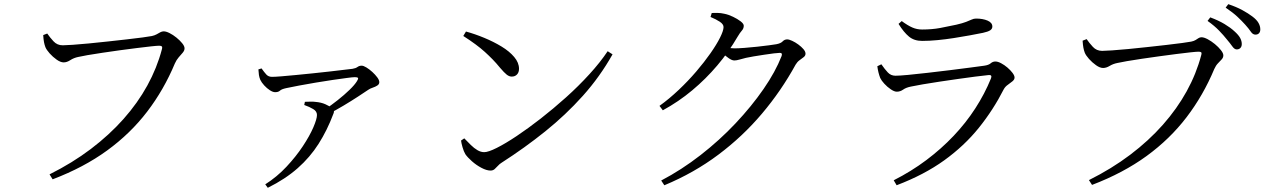

<svg xmlns="http://www.w3.org/2000/svg" viewBox="-20 -832 6000 910"><path d="M277.4 -617.3Q291.7 -617.3 324.5 -619.6Q357.3 -621.9 401.3 -626.1Q445.3 -630.3 492.2 -635.5Q539 -640.7 582 -645.5Q625 -650.2 656.5 -654.6Q688 -659 699.7 -661.2Q712.8 -664.1 722.2 -669.3Q731.6 -674.6 739.6 -679Q747.7 -683.4 755.8 -683.4Q767.3 -683.4 783.6 -675.2Q800 -667 816.3 -653.8Q832.5 -640.7 843.6 -626.9Q854.7 -613.2 854.7 -603Q854.7 -592.4 846 -582.2Q837.2 -571.9 826.7 -560Q816.3 -548.1 808.8 -531.3Q756.7 -406.5 677.6 -303Q598.5 -199.4 487.9 -118.9Q377.4 -38.4 229.5 17.9L214.8 -5.6Q322.7 -59.4 410.4 -125.8Q498 -192.2 565.4 -268Q632.7 -343.8 678.4 -426.9Q724 -509.9 747.1 -597.6Q750.5 -609.5 746.5 -612.4Q742.6 -615.3 734.6 -615.3Q724.1 -615.3 695.8 -612.2Q667.5 -609.1 628.8 -604.3Q590.1 -599.5 547.7 -593.7Q505.3 -587.8 465.6 -581.9Q425.8 -576 395.1 -570.7Q364.4 -565.4 350.4 -562Q329.6 -557.7 313.3 -547Q296.9 -536.3 281.9 -536.3Q267 -536.3 248.6 -549.3Q230.2 -562.3 215.1 -579.2Q200.1 -596.2 195.1 -608.7Q190.9 -619.8 188.5 -632.5Q186.1 -645.1 184.8 -665.7L203.9 -673.1Q216.2 -655 233.6 -636.2Q251 -617.3 277.4 -617.3Z M1204.7 -503.1 1219.6 -507.7Q1232.5 -489.5 1242.5 -478.6Q1252.5 -467.8 1269.2 -467.8Q1283.3 -467.8 1313 -470.2Q1342.7 -472.6 1381.9 -476.4Q1421.2 -480.2 1463 -484.5Q1504.8 -488.8 1543.2 -493.2Q1581.7 -497.6 1610.4 -501.1Q1639.2 -504.6 1650.4 -505.8Q1665.8 -508.2 1674.2 -514.4Q1682.6 -520.7 1694.3 -520.7Q1702.7 -520.7 1716.7 -512.2Q1730.7 -503.7 1744.7 -490.9Q1758.7 -478.1 1768.2 -465.2Q1777.7 -452.3 1777.7 -442.6Q1777.7 -432.7 1768.4 -426.7Q1759.1 -420.6 1747 -416.7Q1734.8 -412.8 1725.6 -406.5Q1707.6 -394.3 1676.4 -373.9Q1645.2 -353.5 1607.8 -331.2Q1570.5 -308.9 1532.5 -289.4L1519.1 -312.7Q1550 -333 1581 -357.7Q1612.1 -382.3 1636.4 -405.9Q1660.8 -429.4 1671.9 -447.4Q1679.3 -458.8 1676.7 -462.5Q1674.1 -466.3 1662.3 -466.3Q1651.9 -466.3 1623.4 -462.4Q1594.9 -458.6 1556.6 -453.1Q1518.4 -447.6 1476.9 -440.5Q1435.4 -433.5 1398.3 -426.6Q1361.2 -419.7 1336.5 -414.3Q1314.5 -409.6 1306.9 -402.4Q1299.4 -395.1 1283.9 -395.1Q1273.3 -395.1 1259.1 -404.3Q1244.9 -413.4 1232.4 -427.1Q1219.8 -440.8 1213.8 -453.5Q1209 -464.7 1207.2 -476.7Q1205.4 -488.8 1204.7 -503.1ZM1422 -334.4 1425.1 -349.5Q1440.6 -349.8 1452.1 -350.2Q1463.5 -350.7 1475 -349.1Q1501.9 -346.9 1522 -338Q1542 -329 1551.2 -321Q1559.5 -314 1562 -308.1Q1564.5 -302.1 1559.5 -291.1Q1530.7 -214.4 1490 -150.4Q1449.4 -86.5 1390.8 -34.8Q1332.2 16.9 1249.2 58.1L1237.2 41.7Q1292.8 6.3 1337.8 -41.8Q1382.8 -89.9 1415.2 -138.9Q1447.6 -187.8 1465 -228.1Q1482.3 -268.3 1482.3 -287.1Q1482.3 -304.5 1464.4 -315.1Q1446.5 -325.8 1422 -334.4Z M2188.5 -682.6Q2231.1 -670.9 2275.2 -652.6Q2319.4 -634.3 2356.9 -611.6Q2394.3 -588.9 2417.1 -561.9Q2439.9 -535 2439.9 -506Q2439.9 -489 2430.4 -479Q2420.9 -469 2405.5 -469Q2393.4 -469 2381.7 -478.2Q2370 -487.4 2350.2 -510.6Q2332.2 -532.7 2314.7 -550.6Q2297.1 -568.6 2277.9 -586Q2258.6 -603.5 2233.8 -621.8Q2209 -640.2 2175.8 -661.5ZM2860.1 -589.3 2883.2 -574.4Q2823.4 -468.1 2742.3 -377.6Q2661.1 -287.1 2564.1 -209.2Q2467.1 -131.3 2357.5 -60.9Q2348 -55.2 2340.2 -46.4Q2332.3 -37.5 2324.3 -30.5Q2316.4 -23.6 2304.9 -23.6Q2286.2 -23.6 2261.7 -36.6Q2237.3 -49.5 2216.6 -67.9Q2195.8 -86.3 2185.6 -101.2Q2178 -114.1 2172.2 -134.1Q2166.5 -154.1 2165.2 -165.9L2180.5 -176.3Q2196.1 -160.2 2211.5 -144.9Q2226.9 -129.6 2243 -120.2Q2259.1 -110.8 2275 -110.8Q2294.1 -110.8 2334.4 -131Q2374.8 -151.2 2428.8 -187.2Q2482.8 -223.2 2542.9 -270.1Q2603 -317 2662.6 -370.4Q2722.2 -423.9 2773.5 -480.2Q2824.9 -536.4 2860.1 -589.3Z M3105.7 -330.2Q3152.3 -363.7 3197 -406.1Q3241.7 -448.4 3280 -493.2Q3318.2 -537.9 3347.4 -579.6Q3376.6 -621.3 3392.9 -654.1Q3409.3 -686.9 3409.3 -703.8Q3409.3 -717.2 3391.5 -729Q3373.8 -740.8 3347.6 -751.6L3353.4 -770.5Q3366.8 -770.8 3381.6 -770.7Q3396.4 -770.7 3413.3 -766.7Q3433 -762.8 3454.2 -752.5Q3475.5 -742.3 3490.3 -730.9Q3505.1 -719.5 3505.1 -710Q3505.1 -697 3496.2 -687.1Q3487.4 -677.3 3475.9 -658Q3434.1 -586 3379.6 -521.8Q3325.2 -457.6 3260.7 -403.8Q3196.3 -350 3121.5 -309.2ZM3113.8 23.6Q3210.3 -26.9 3300.3 -96.9Q3390.3 -166.9 3466.2 -247.4Q3542.1 -327.9 3598.8 -410Q3655.5 -492.1 3684.3 -566Q3690 -581.5 3676.1 -581.5Q3668.1 -581.5 3647.6 -579Q3627.1 -576.5 3601.3 -572.5Q3575.5 -568.5 3552.5 -564.8Q3529.4 -561.1 3515.6 -557.8Q3499.6 -554.2 3485.3 -549.8Q3470.9 -545.4 3460.2 -545.4Q3448.8 -545.4 3432.7 -557Q3416.7 -568.5 3398.6 -582.8L3413.9 -607.4Q3429.3 -605.4 3440.5 -604.1Q3451.7 -602.8 3461.1 -602.8Q3479 -602.8 3508.3 -605Q3537.6 -607.3 3568.6 -610.6Q3599.5 -613.9 3624.5 -617.3Q3649.5 -620.7 3659.5 -622.4Q3680.7 -626.4 3689.5 -635.9Q3698.3 -645.3 3711 -645.3Q3719.8 -645.3 3734.5 -638.5Q3749.3 -631.7 3763.6 -621.2Q3778 -610.7 3787.9 -599.2Q3797.8 -587.7 3797.8 -577.6Q3797.8 -567.9 3789.1 -561.2Q3780.3 -554.4 3769.5 -546.6Q3758.7 -538.7 3751 -525.9Q3682.9 -401.6 3591.5 -293.5Q3500.2 -185.4 3384.9 -99Q3269.7 -12.5 3128.7 46.1Z M4138.2 -518.1 4157.3 -527.3Q4173.6 -503.7 4188.1 -488.4Q4202.5 -473.1 4224.3 -473.1Q4241.5 -473.1 4283 -476.9Q4324.5 -480.7 4377 -486.9Q4429.5 -493.1 4482.9 -499.5Q4536.3 -505.9 4579.8 -511.9Q4623.2 -517.9 4644.1 -520.5Q4665.6 -523.4 4675.4 -531.9Q4685.2 -540.5 4697.8 -540.5Q4709.5 -540.5 4724.9 -532.3Q4740.4 -524.1 4754.8 -511.8Q4769.2 -499.4 4778.9 -486.6Q4788.6 -473.7 4788.6 -464.4Q4788.6 -455 4778.6 -446.7Q4768.7 -438.4 4756.6 -430Q4744.5 -421.7 4737.6 -409.3Q4687.9 -311.5 4619.1 -226Q4550.3 -140.6 4455.1 -72Q4359.9 -3.4 4229.7 46L4215.8 22.5Q4299.3 -19.8 4370.3 -73.1Q4441.3 -126.4 4499.8 -188.1Q4558.2 -249.7 4602.6 -318.4Q4647 -387 4676.7 -460Q4684 -478.5 4664.9 -476.2Q4640.2 -473.8 4602.4 -468.9Q4564.5 -464 4520.2 -457.7Q4475.9 -451.4 4432.6 -444.9Q4389.3 -438.3 4353.3 -432.2Q4317.4 -426.1 4297 -421.6Q4274.2 -417 4260.4 -407.2Q4246.5 -397.4 4230.3 -397.4Q4218.7 -397.4 4202.1 -408.6Q4185.5 -419.8 4171.6 -434.9Q4157.6 -450.1 4151.9 -462.3Q4146.9 -475.2 4143.5 -489.1Q4140.1 -503 4138.2 -518.1ZM4638.9 -676.4Q4611.1 -670.7 4575.8 -664.3Q4540.5 -657.9 4501.2 -651.7Q4461.9 -645.5 4423.1 -641.8Q4384.3 -638.1 4350.7 -638.1Q4312.9 -638.1 4288.2 -658.5Q4263.5 -678.9 4238.7 -718.8L4253.8 -732.1Q4282.7 -710.8 4304.4 -701.5Q4326.1 -692.1 4350.3 -692.1Q4397.1 -692.1 4436.1 -699.4Q4475.1 -706.7 4512.5 -714.9Q4542.6 -721.9 4559 -728.3Q4575.4 -734.7 4585.4 -739.3Q4595.3 -744 4605.9 -744Q4638.2 -744 4660.8 -734.3Q4683.3 -724.6 4683.3 -706Q4683.3 -695.3 4673.1 -688.4Q4662.9 -681.6 4638.9 -676.4Z M5794.9 -645Q5779.5 -664.5 5757.9 -686.9Q5736.4 -709.4 5703.3 -732.9L5716.1 -749.7Q5755.3 -735.1 5783.7 -718.1Q5812.2 -701 5830.8 -683.6Q5849.8 -666.6 5857.7 -652.3Q5865.5 -638 5865.5 -623.2Q5865.5 -611.8 5859.1 -604.8Q5852.6 -597.8 5841.5 -597.8Q5830.8 -597.8 5820.7 -612.1Q5810.6 -626.5 5794.9 -645ZM5881.7 -715.2Q5864.9 -733.8 5844.5 -752.9Q5824 -772.1 5789.1 -795.8L5801.6 -812.3Q5840.3 -799.2 5868.4 -783.9Q5896.5 -768.5 5915.4 -754.1Q5935.9 -738.8 5944.6 -723.6Q5953.3 -708.5 5953.3 -692.9Q5953.3 -681.2 5947.3 -674.6Q5941.2 -667.9 5930.3 -667.9Q5917.5 -667.9 5908.2 -682.1Q5898.8 -696.2 5881.7 -715.2ZM5203.7 -590.9Q5218 -590.9 5250.8 -593.2Q5283.6 -595.4 5327.6 -599.6Q5371.6 -603.8 5418.5 -609Q5465.3 -614.2 5508.3 -619Q5551.3 -623.8 5582.8 -628.2Q5614.4 -632.6 5626 -634.8Q5639.1 -637.6 5646.7 -642.4Q5654.2 -647.2 5660.5 -651.3Q5666.7 -655.4 5674.8 -655.4Q5686.3 -655.4 5703.6 -646.3Q5720.8 -637.2 5737.9 -623.2Q5754.9 -609.2 5766.5 -594.5Q5778.1 -579.9 5778.1 -569.6Q5778.1 -559.1 5770.3 -550.6Q5762.5 -542 5752.5 -531.8Q5742.6 -521.6 5735.1 -504.8Q5683 -380.1 5603.9 -276.5Q5524.8 -172.9 5414.2 -92.4Q5303.7 -12 5155.8 44.4L5141.1 21.6Q5249 -32.2 5336.7 -98.5Q5424.3 -164.7 5491.6 -240.7Q5558.8 -316.7 5604.5 -399.6Q5650.1 -482.4 5673.2 -570.1Q5676.6 -582 5672.6 -584.5Q5668.7 -587 5660.7 -587Q5650.2 -587 5621.9 -583.9Q5593.6 -580.8 5554.9 -575.9Q5516.2 -570.9 5473.8 -565.1Q5431.4 -559.3 5391.7 -553.4Q5351.9 -547.5 5321.2 -542.2Q5290.5 -536.8 5276.5 -533.6Q5255.7 -529.6 5239.5 -519.7Q5223.3 -509.8 5208.2 -509.8Q5193.3 -509.8 5174.9 -522.8Q5156.5 -535.8 5141.4 -552.7Q5126.4 -569.7 5121.4 -582.2Q5117.2 -593.3 5114.8 -606Q5112.4 -618.7 5111.1 -639.2L5130.2 -646.6Q5142.5 -628.6 5159.9 -609.7Q5177.3 -590.9 5203.7 -590.9Z"/></svg>

Font: Noto Serif SC
Style: Regular
Weight: 200
Designer: Ryoko NISHIZUKA 西塚涼子 (kana & ideographs); Frank Grießhammer (Latin, Greek & Cyrillic); Wenlong ZHANG 张文龙 (bopomofo); San
Foundry: Adobe
Version: Version 2.001;hotconv 1.1.0;makeotfexe 2.6.0